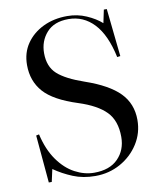

<svg xmlns="http://www.w3.org/2000/svg" viewBox="-84 -813 761 896"><g transform="rotate(-10 296.0 -365.0)"><path d="M296 14Q238 14 190.5 -5.5Q143 -25 103 -53L90 6H76L56 -220L70 -223Q87 -149 122 -99.5Q157 -50 202 -26Q247 -2 293 -2Q367 -2 406.5 -42.5Q446 -83 446 -145Q446 -222 404.5 -264.5Q363 -307 276 -335Q163 -371 117 -423Q71 -475 71 -551Q71 -609 100.5 -652Q130 -695 180.5 -719.5Q231 -744 295 -744Q343 -744 385.5 -725.5Q428 -707 456 -682L469 -744H483L507 -517L492 -515Q469 -623 419 -676Q369 -729 298 -729Q230 -729 194.5 -689Q159 -649 159 -592Q159 -528 197.5 -493Q236 -458 323 -428Q433 -390 483.5 -338.5Q534 -287 534 -210Q534 -148 501.5 -97Q469 -46 415 -16Q361 14 296 14Z"/></g></svg>

Font: Literata 72pt
Style: Regular
Weight: 400
Designer: Latin by Veronika Burian and Jose Scaglione. Greek by Irene Vlachou. Cyrillic by Vera Evstafieva.
Foundry: TypeTogether
Version: Version 3.002